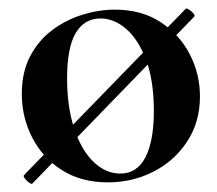

<svg xmlns="http://www.w3.org/2000/svg" viewBox="-20 -422 517 458"><path d="M57 16Q56 18 50 14Q44 10 39.5 4Q35 -2 37 -4L423 -401Q425 -403 431 -399Q437 -395 441.5 -390Q446 -385 443 -382ZM237 13Q174 13 128 -16Q82 -45 57 -93.5Q32 -142 32 -198Q32 -250 52 -288Q72 -326 105 -350.5Q138 -375 177 -387Q216 -399 254 -399Q318 -399 363.5 -369Q409 -339 433 -292Q457 -245 457 -192Q457 -131 426.5 -84.5Q396 -38 346 -12.5Q296 13 237 13ZM267 -8Q307 -8 327 -47Q347 -86 347 -157Q347 -230 328.5 -279Q310 -328 281 -353Q252 -378 220 -378Q181 -378 160.5 -343Q140 -308 140 -235Q140 -167 157 -115.5Q174 -64 203 -36Q232 -8 267 -8Z"/></svg>

Font: Cormorant Infant Light
Style: Bold
Weight: 700
Version: Version 4.001